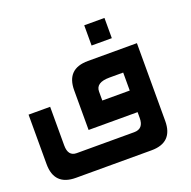

<svg xmlns="http://www.w3.org/2000/svg" viewBox="-107 -513 778 784"><g transform="rotate(-20 282.0 -121.0)"><path d="M421.9 0H209V-171.9Q209 -265.6 302.7 -265.6H515.6V72.3Q515.6 166 421.9 166H93.8Q0 166 0 72.3V-142.6H93.8V25.4Q93.8 72.3 130.9 72.3H380.9Q421.9 72.3 421.9 25.4ZM421.9 -171.9H362.3Q302.7 -171.9 302.7 -132.8V-93.8H421.9ZM338.4 -319.8V-407.7H426.3V-319.8Z"/></g></svg>

Font: Aswaq
Style: Regular
Weight: 400
Designer: Husham Jawad
Version: Version 1.000;November 3, 2021;FontCreator 14.0.0.2814 32-bi